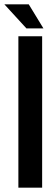

<svg xmlns="http://www.w3.org/2000/svg" viewBox="-45 -868 255 888"><path d="M40 0V-700.2H149.9V0ZM-24.9 -848.1H87.9L155.8 -736.8H77.1Z"/></svg>

Font: VL Bebas Neue Bold
Style: Regular
Weight: 700
Designer: Ryoichi Tsunekawa
Foundry: Ryoichi Tsunekawa
Version: Version 1.300